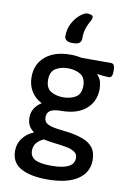

<svg xmlns="http://www.w3.org/2000/svg" viewBox="-105 -847 757 1122"><g transform="rotate(10 273.0 -286.0)"><path d="M259 -599Q238 -599 227 -608Q216 -617 216 -631Q216 -675 235 -709.5Q254 -744 279 -764Q304 -784 320 -784Q330 -784 342 -780.5Q354 -777 354 -767Q354 -756 344.5 -740Q335 -724 325.5 -698.5Q316 -673 316 -634Q316 -618 305 -608.5Q294 -599 271 -599ZM256 212Q158 212 100.5 181Q43 150 43 79Q43 37 67.5 4.5Q92 -28 131 -44L132 -47Q113 -60 102.5 -79.5Q92 -99 92 -127Q92 -186 148 -221Q107 -242 85 -278.5Q63 -315 63 -362Q63 -439 117 -484.5Q171 -530 266 -530Q300 -530 330 -523H506Q529 -523 529 -487V-474Q529 -439 507 -439Q497 -439 475 -441Q453 -443 439 -446L438 -444Q455 -426 461 -405.5Q467 -385 467 -362Q467 -287 414.5 -242Q362 -197 268 -197Q224 -197 204 -184.5Q184 -172 184 -144Q184 -117 206.5 -105.5Q229 -94 265 -89.5Q301 -85 340 -80Q383 -73 419.5 -59.5Q456 -46 477.5 -19Q499 8 499 56Q499 129 436 170.5Q373 212 256 212ZM265 -277Q308 -277 339 -295.5Q370 -314 370 -363Q370 -411 339 -430Q308 -449 265 -449Q222 -449 191.5 -430Q161 -411 161 -363Q161 -314 191.5 -295.5Q222 -277 265 -277ZM267 129Q401 129 401 60Q401 36 382 23.5Q363 11 332 5.5Q301 0 265.5 -4Q230 -8 197 -15Q172 -4 156 14.5Q140 33 140 61Q140 96 169 112.5Q198 129 267 129Z"/></g></svg>

Font: Asap Medium
Style: Regular
Weight: 500
Designer: Pablo Cosgaya
Foundry: Omnibus-Type
Version: Version 3.001; ttfautohint (v1.8.3)